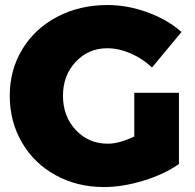

<svg xmlns="http://www.w3.org/2000/svg" viewBox="-20 -734 780 768"><path d="M517.1 -188V-362.8H695.8V-78.1Q638.7 -37.6 554.9 -11.7Q471.2 14.2 396 14.2Q289.1 14.2 202.9 -33Q116.7 -80.1 67.9 -163.8Q19 -247.6 19 -351.1Q19 -454.1 69.3 -537.1Q119.6 -620.1 209.2 -667Q298.8 -713.9 410.2 -713.9Q490.2 -713.9 570.3 -684.6Q650.4 -655.3 706.1 -606L587.9 -463.9Q551.8 -499 503.4 -520Q455.1 -541 409.2 -541Q333.5 -541 282.7 -486.6Q231.9 -432.1 231.9 -351.1Q231.9 -268.6 283.2 -213.9Q334.5 -159.2 411.1 -159.2Q456.5 -159.2 517.1 -188Z"/></svg>

Font: Montserrat arm ExtraBold
Style: Regular
Weight: 800
Designer: Julieta Ulanovsky
Foundry: Julieta Ulanovsky
Version: Version 6.000;PS 006.000;hotconv 1.0.88;makeotf.lib2.5.64775